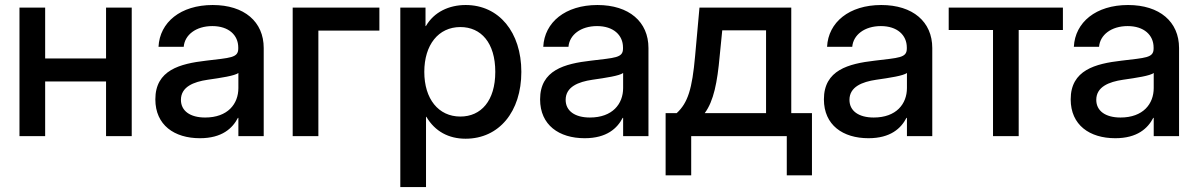

<svg xmlns="http://www.w3.org/2000/svg" viewBox="-20 -546 4807 770"><path d="M161.1 -311.5V-515.6H58.1V0H161.1V-219.2H405.3V0H508.3V-515.6H405.3V-311.5Z M781.7 8.3C870.6 8.3 912.6 -31.7 934.1 -73.2H936V0H1037.6V-353.5C1037.6 -458.5 960 -525.9 833 -525.9C704.1 -525.9 620.6 -456.5 615.7 -358.4H716.8C720.7 -405.8 765.6 -441.4 831.5 -441.4C897 -441.4 935.5 -405.3 935.5 -355.5V-351.1C935.5 -313.5 903.3 -314.5 806.6 -302.7C701.7 -290.5 603 -265.1 603 -147.5C603 -44.4 679.2 8.3 781.7 8.3ZM802.7 -74.7C742.7 -74.7 705.6 -101.1 705.6 -145.5C705.6 -197.8 756.3 -217.8 812.5 -226.1C867.2 -233.9 921.9 -242.2 936 -253.4V-192.9C936 -129.4 893.6 -74.7 802.7 -74.7Z M1501.5 -423.3V-515.6H1153.8V0H1256.8V-423.3Z M1585.4 -515.6V204.1H1688.5V-77.6H1689.9C1724.6 -18.6 1779.8 10.3 1847.2 10.3C1981.4 10.3 2070.8 -98.1 2070.8 -257.8C2070.8 -417 1981 -525.9 1847.7 -525.9C1780.8 -525.9 1720.7 -498 1688 -441.4H1686.5V-515.6ZM1826.2 -78.6C1738.3 -78.6 1681.6 -149.4 1681.6 -257.8C1681.6 -366.2 1738.3 -437.5 1826.2 -437.5C1909.2 -437.5 1966.3 -374.5 1966.3 -257.8C1966.3 -141.6 1909.2 -78.6 1826.2 -78.6Z M2324.7 8.3C2413.6 8.3 2455.6 -31.7 2477.1 -73.2H2479V0H2580.6V-353.5C2580.6 -458.5 2502.9 -525.9 2376 -525.9C2247.1 -525.9 2163.6 -456.5 2158.7 -358.4H2259.8C2263.7 -405.8 2308.6 -441.4 2374.5 -441.4C2439.9 -441.4 2478.5 -405.3 2478.5 -355.5V-351.1C2478.5 -313.5 2446.3 -314.5 2349.6 -302.7C2244.6 -290.5 2146 -265.1 2146 -147.5C2146 -44.4 2222.2 8.3 2324.7 8.3ZM2345.7 -74.7C2285.6 -74.7 2248.5 -101.1 2248.5 -145.5C2248.5 -197.8 2299.3 -217.8 2355.5 -226.1C2410.2 -233.9 2464.8 -242.2 2479 -253.4V-192.9C2479 -129.4 2436.5 -74.7 2345.7 -74.7Z M2693.8 -92.3H2649.4V157.2H2752V0H3135.3V157.2H3236.3V-92.3H3153.3V-515.6H2785.2L2767.6 -320.8C2755.9 -189.5 2738.8 -133.8 2693.8 -92.3ZM3052.2 -92.3H2806.2C2842.3 -140.6 2856.9 -216.8 2866.2 -320.8L2876.5 -424.3H3052.2Z M3462.9 8.3C3551.8 8.3 3593.8 -31.7 3615.2 -73.2H3617.2V0H3718.8V-353.5C3718.8 -458.5 3641.1 -525.9 3514.2 -525.9C3385.3 -525.9 3301.8 -456.5 3296.9 -358.4H3397.9C3401.9 -405.8 3446.8 -441.4 3512.7 -441.4C3578.1 -441.4 3616.7 -405.3 3616.7 -355.5V-351.1C3616.7 -313.5 3584.5 -314.5 3487.8 -302.7C3382.8 -290.5 3284.2 -265.1 3284.2 -147.5C3284.2 -44.4 3360.4 8.3 3462.9 8.3ZM3483.9 -74.7C3423.8 -74.7 3386.7 -101.1 3386.7 -145.5C3386.7 -197.8 3437.5 -217.8 3493.7 -226.1C3548.3 -233.9 3603 -242.2 3617.2 -253.4V-192.9C3617.2 -129.4 3574.7 -74.7 3483.9 -74.7Z M3962.4 -425.8V0H4065.4V-425.8H4242.7V-515.6H3784.7V-425.8Z M4452.6 8.3C4541.5 8.3 4583.5 -31.7 4605 -73.2H4606.9V0H4708.5V-353.5C4708.5 -458.5 4630.9 -525.9 4503.9 -525.9C4375 -525.9 4291.5 -456.5 4286.6 -358.4H4387.7C4391.6 -405.8 4436.5 -441.4 4502.4 -441.4C4567.9 -441.4 4606.4 -405.3 4606.4 -355.5V-351.1C4606.4 -313.5 4574.2 -314.5 4477.5 -302.7C4372.6 -290.5 4273.9 -265.1 4273.9 -147.5C4273.9 -44.4 4350.1 8.3 4452.6 8.3ZM4473.6 -74.7C4413.6 -74.7 4376.5 -101.1 4376.5 -145.5C4376.5 -197.8 4427.2 -217.8 4483.4 -226.1C4538.1 -233.9 4592.8 -242.2 4606.9 -253.4V-192.9C4606.9 -129.4 4564.5 -74.7 4473.6 -74.7Z"/></svg>

Font: Inteeer Medium
Style: Regular
Weight: 500
Designer: Rasmus Andersson
Foundry: rsms
Version: Version 4.001;Glyphs 3.4 (3402)